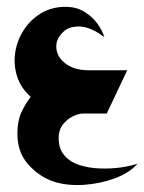

<svg xmlns="http://www.w3.org/2000/svg" viewBox="-20 -333 423 563"><path d="M139 200Q96 186 63.5 150Q31 114 31 59Q31 22 42.5 -3Q54 -28 70 -49Q40 -76 29.5 -111Q19 -146 25 -181.5Q31 -217 51 -247Q71 -277 102 -295Q133 -313 172 -313Q203 -313 226.5 -299Q250 -285 265 -264.5Q280 -244 286 -224Q237 -262 195 -254Q175 -251 160 -234Q145 -217 145 -197Q145 -168 171 -147.5Q197 -127 240 -127H353L293 0H223Q211 0 194 8Q177 16 164.5 32Q152 48 152 72Q152 104 169.5 123.5Q187 143 214.5 151.5Q242 160 274 161Q306 162 334.5 158Q363 154 383 147Q360 174 316.5 190Q273 206 225 209Q177 212 139 200Z"/></svg>

Font: Reem Kufi SemiBold
Style: Regular
Weight: 600
Designer: Khaled Hosny
Version: Version 1.001